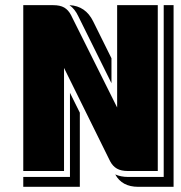

<svg xmlns="http://www.w3.org/2000/svg" viewBox="-20 -660 700 741"><path d="M649.9 61H513.2Q450.7 61 424.8 13.2Q446.8 22.9 474.1 22.9H611.8V-640.1H649.9ZM588.9 0H474.1Q447.3 0 431.2 -9.3Q415 -18.6 404.8 -38.1L227.1 -397.9V0H69.8V-640.1H185.1Q211.9 -640.1 227.8 -630.9Q243.7 -621.6 253.9 -602.1L432.1 -245.1V-640.1H588.9ZM410.2 -338.9 282.2 -597.2Q269 -625.5 248 -640.1Q310.5 -637.2 339.8 -577.1L410.2 -435.1ZM288.1 61H69.8V22.9H250V-301.8L288.1 -225.1Z"/></svg>

Font: Laconic
Style: Shadow
Weight: 900
Width: 6
Designer: Robby Woodard
Version: Version 1.000